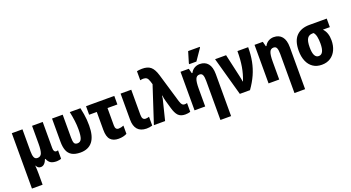

<svg xmlns="http://www.w3.org/2000/svg" viewBox="-61 -1555 4706 2574"><g transform="rotate(-20 2292.0 -268.0)"><path d="M59 240V-550H211V-236Q211 -179 224 -149.5Q237 -120 270 -120Q317 -120 332.5 -163Q348 -206 348 -293V-550H500V-179Q500 -147 510 -132.5Q520 -118 536 -118Q551 -118 563 -123V-3Q557 2 534.5 6Q512 10 499 10Q444 10 413.5 -8.5Q383 -27 365 -72H358Q344 -33 322 -11.5Q300 10 271 10Q249 10 234.5 -0.5Q220 -11 209 -33H206Q208 -11 209.5 20Q211 51 211 80V240Z M837 9Q759 8 714.5 -19Q670 -46 651.5 -96.5Q633 -147 633 -217V-550H785V-221Q785 -170 795.5 -145.5Q806 -121 842 -121Q883 -121 900 -160.5Q917 -200 917 -294Q917 -355 909 -417Q901 -479 886 -550H1038Q1049 -499 1056 -458Q1063 -417 1066 -377.5Q1069 -338 1069 -294Q1069 -141 1010.5 -66Q952 9 837 9Z M1381 10Q1306 10 1266.5 -32Q1227 -74 1227 -173V-428H1118V-550H1521V-428H1380V-179Q1380 -118 1427 -118Q1445 -118 1463 -122Q1481 -126 1500 -134V-17Q1477 -4 1447 3Q1417 10 1381 10Z M1779 10Q1695 9 1653 -39Q1611 -87 1611 -177V-550H1763V-193Q1763 -153 1776 -136Q1789 -119 1813 -119Q1837 -119 1863 -128V-2Q1844 4 1822 7Q1800 10 1779 10Z M2333 10Q2267 10 2232.5 -26Q2198 -62 2176 -143L2146 -247Q2140 -268 2135 -290.5Q2130 -313 2128 -335H2124Q2123 -312 2118.5 -292Q2114 -272 2109 -254L2046 0H1886L2057 -522L2043 -567Q2030 -608 2011.5 -621Q1993 -634 1964 -634Q1942 -634 1920 -628V-757Q1949 -764 1993 -765Q2072 -766 2115.5 -730Q2159 -694 2186 -604L2309 -190Q2322 -148 2335.5 -134.5Q2349 -121 2370 -121Q2389 -121 2405 -127V-1Q2392 4 2371.5 7Q2351 10 2333 10Z M2748 240V-317Q2748 -372 2736.5 -400.5Q2725 -429 2691 -429Q2650 -429 2634 -388.5Q2618 -348 2618 -256V0H2466V-550H2584L2602 -481H2611Q2631 -520 2665.5 -540Q2700 -560 2741 -560Q2817 -560 2858.5 -509.5Q2900 -459 2900 -360V240ZM2610 -606V-619L2657 -776H2823V-766L2713 -606Z M3112 0 2959 -550H3116L3189 -227Q3193 -206 3198 -184Q3203 -162 3205 -143H3209Q3245 -233 3261.5 -330.5Q3278 -428 3278 -550H3431Q3431 -442 3413 -349.5Q3395 -257 3357 -172Q3319 -87 3257 0Z M3804 240V-317Q3804 -372 3792.5 -400.5Q3781 -429 3747 -429Q3706 -429 3690 -388.5Q3674 -348 3674 -256V0H3522V-550H3640L3658 -481H3667Q3687 -520 3721.5 -540Q3756 -560 3797 -560Q3873 -560 3914.5 -509.5Q3956 -459 3956 -360V240Z M4281 10Q4208 10 4156.5 -25Q4105 -60 4078 -123.5Q4051 -187 4051 -271Q4051 -414 4118 -482Q4185 -550 4305 -550H4552V-428H4453Q4485 -394 4499 -351.5Q4513 -309 4513 -255Q4513 -180 4486 -120Q4459 -60 4407 -25Q4355 10 4281 10ZM4281 -114Q4359 -114 4359 -266Q4359 -319 4350.5 -361.5Q4342 -404 4320 -428H4304Q4254 -428 4229.5 -391Q4205 -354 4205 -265Q4205 -114 4281 -114Z"/></g></svg>

Font: Noto Sans Condensed ExtraBold
Style: Regular
Weight: 800
Width: 3
Designer: Monotype Design Team
Foundry: Monotype Imaging Inc.
Version: Version 2.013; ttfautohint (v1.8.4.7-5d5b)